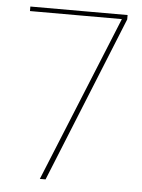

<svg xmlns="http://www.w3.org/2000/svg" viewBox="-49 -678 531 718"><g transform="rotate(5 217.0 -319.5)"><path d="M127.5 0 381 -622H36V-639H401V-622.5L149 0Z"/></g></svg>

Font: Anek Latin Thin
Style: Regular
Weight: 250
Designer: Yesha Goshar
Foundry: Ek Type
Version: Version 1.003